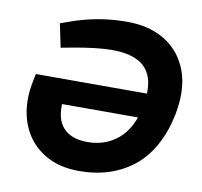

<svg xmlns="http://www.w3.org/2000/svg" viewBox="-80 -795 935 890"><g transform="rotate(10 387.5 -350.0)"><path d="M348 10Q267 10 207 -19Q147 -48 110 -99Q73 -150 61.5 -217.5Q50 -285 66 -363L73 -398H629L605 -282H172L222 -325Q205 -228 242 -178.5Q279 -129 363 -129Q404 -129 440.5 -141.5Q477 -154 507 -179.5Q537 -205 558 -244.5Q579 -284 589 -338Q604 -420 587.5 -470.5Q571 -521 524.5 -545Q478 -569 404 -569Q366 -569 323 -564Q280 -559 229 -550L165 -538L142 -649L204 -671Q266 -691 325.5 -700.5Q385 -710 450 -710Q555 -710 629 -663.5Q703 -617 734.5 -531.5Q766 -446 743 -327Q726 -243 691 -179Q656 -115 604.5 -73.5Q553 -32 488.5 -11Q424 10 348 10Z"/></g></svg>

Font: REM SemiBold
Style: Italic
Weight: 600
Italic angle: -11°
Designer: Octavio Pardo
Foundry: Ashler Design
Version: Version 1.005;gftools[0.9.28]